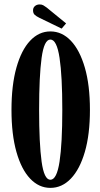

<svg xmlns="http://www.w3.org/2000/svg" viewBox="-20 -856 462 886"><path d="M212.5 11Q159.5 11 119 -31.8Q78.5 -74.5 55.8 -155Q33 -235.5 33 -349Q33 -463 55.8 -544Q78.5 -625 119 -668Q159.5 -711 212.5 -711Q266 -711 307 -668Q348 -625 371.5 -544Q395 -463 395 -349Q395 -235.5 371.5 -155Q348 -74.5 307 -31.8Q266 11 212.5 11ZM212.5 -26.5Q242 -26.5 254.8 -110.2Q267.5 -194 267.5 -349Q267.5 -504.5 254.8 -589Q242 -673.5 212.5 -673.5Q183.5 -673.5 172 -589Q160.5 -504.5 160.5 -349Q160.5 -194 172 -110.2Q183.5 -26.5 212.5 -26.5ZM264.5 -724 161.5 -774Q147 -781 139.8 -788Q132.5 -795 132.5 -808.5Q132.5 -820.5 141.2 -828Q150 -835.5 163 -835.5Q173.5 -835.5 180.5 -831.2Q187.5 -827 195 -821.5L285 -748Z"/></svg>

Font: Imbue 10pt
Style: Bold
Weight: 700
Designer: Tyler Finck
Foundry: Etcetera Type Company
Version: Version 1.102; ttfautohint (v1.8.3)